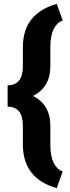

<svg xmlns="http://www.w3.org/2000/svg" viewBox="-20 -800 365 996"><path d="M274.4 175.8Q98.6 126.5 98.6 -51.3V-147.9Q98.6 -246.6 19.5 -246.6V-357.4Q98.6 -357.4 98.6 -456.5V-559.1Q100.1 -647 144.3 -701.2Q188.5 -755.4 274.4 -779.8L305.2 -693.8Q243.7 -670.4 241.2 -562.5V-456.5Q241.2 -347.2 150.9 -302.2Q241.2 -257.3 241.2 -147.5V-42Q243.7 65.9 305.2 89.4Z"/></svg>

Font: TypoPRO Roboto
Style: Regular
Weight: 900
Designer: Google
Version: Version 2.136; 2016